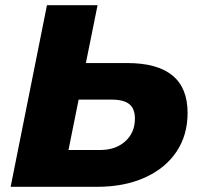

<svg xmlns="http://www.w3.org/2000/svg" viewBox="-20 -720 769 740"><path d="M470 -477Q703 -477 703 -285Q703 -199 660 -135Q617 -71 538 -35.5Q459 0 354 0H21L161 -700H356L311 -477ZM367 -142Q426 -142 463 -175.5Q500 -209 500 -263Q500 -301 478.5 -318.5Q457 -336 411 -336H283L244 -142Z"/></svg>

Font: Montserrat ExtraBold
Style: Italic
Weight: 800
Italic angle: -11.3°
Designer: Julieta Ulanovsky
Foundry: Julieta Ulanovsky
Version: Version 9.000; ttfautohint (v1.8.4.7-5d5b)